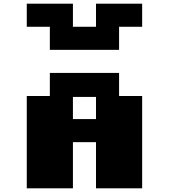

<svg xmlns="http://www.w3.org/2000/svg" viewBox="-20 -1020 915 1040"><path d="M250 -750V-875H125V-1000H375V-875H500V-1000H750V-875H625V-750ZM125 0V-500H250V-625H625V-500H750V0H500V-250H375V0ZM375 -375H500V-495H375Z"/></svg>

Font: Silkscreen
Style: Bold
Weight: 700
Designer: Jason Kottke
Foundry: Jason Kottke
Version: Version 1.001; ttfautohint (v1.8.4.7-5d5b)